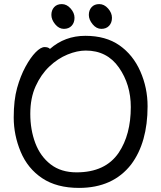

<svg xmlns="http://www.w3.org/2000/svg" viewBox="-20 -894 785 938"><path d="M354 -52Q495 -52 560 -148Q619 -236 619 -371Q619 -481 561 -564Q503 -647 399 -647Q357 -647 309.5 -627.5Q262 -608 221 -569Q180 -530 154 -472.5Q128 -415 128 -338Q128 -260 152.5 -195Q177 -130 227.5 -91Q278 -52 354 -52ZM366 24Q257 24 186 -23.5Q115 -71 81 -152.5Q47 -234 47 -320Q47 -405 63.5 -464Q80 -523 104.5 -568Q129 -613 154 -638.5Q179 -664 198 -664Q216 -664 224 -655Q297 -719 397 -719Q497 -719 563.5 -672.5Q630 -626 665.5 -545.5Q701 -465 701 -375Q701 -198 621 -91Q532 24 366 24ZM330 -768Q316 -753 292 -753Q268 -753 249.5 -775.5Q231 -798 231 -821Q231 -844 244.5 -859Q258 -874 282 -874Q306 -874 325 -852.5Q344 -831 344 -807Q344 -783 330 -768ZM513 -768Q499 -753 475 -753Q451 -753 432.5 -775.5Q414 -798 414 -821Q414 -844 427.5 -859Q441 -874 465 -874Q489 -874 508 -852.5Q527 -831 527 -807Q527 -783 513 -768Z"/></svg>

Font: ToneOZ-Pinyin-WenKai-Medium
Style: Medium
Weight: 700
Designer: Fontworks Inc.
Foundry: ToneOZ
Version: Version 0.240331